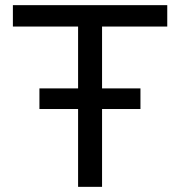

<svg xmlns="http://www.w3.org/2000/svg" viewBox="-20 -725 699 745"><path d="M283 0V-622H30V-705H629V-622H376V0ZM133 -302V-382H525V-302Z"/></svg>

Font: Nunito Sans 6pt
Style: Regular
Weight: 400
Version: Version 3.101;gftools[0.9.27]